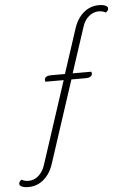

<svg xmlns="http://www.w3.org/2000/svg" viewBox="-191 -773 640 965"><g transform="rotate(-5 129.0 -290.0)"><path d="M390 -710Q390 -699 377 -690Q361 -699 342 -699Q314 -699 291.5 -680Q269 -661 259 -629L184 -400H278Q280 -396 280 -389Q279 -380 270.5 -375Q262 -370 248 -370H175L40 43Q24 93 -9.5 121.5Q-43 150 -87 150Q-107 150 -119.5 144.5Q-132 139 -132 130Q-132 119 -119 110Q-103 119 -84 119Q-56 119 -34 100Q-12 81 -1 49L136 -370H44Q42 -374 42 -381Q43 -390 51.5 -395Q60 -400 74 -400H145L218 -623Q234 -673 267.5 -701.5Q301 -730 345 -730Q365 -730 377.5 -724.5Q390 -719 390 -710Z"/></g></svg>

Font: Thasadith
Style: Italic
Weight: 400
Italic angle: -9°
Designer: Cadson Demak Co.,Ltd.
Foundry: Cadson Demak Co.,Ltd.
Version: Version 1.000; ttfautohint (v1.6)